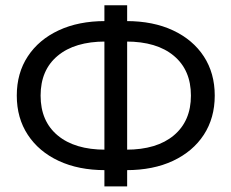

<svg xmlns="http://www.w3.org/2000/svg" viewBox="-20 -682 862 715"><path d="M42.5 -326.1Q42.5 -242.4 83.6 -179.9Q124.6 -117.5 198.6 -82.9Q272.5 -48.4 371.5 -48.4H450.6Q550.5 -48.4 624.4 -83.1Q698.4 -117.9 739.1 -180.3Q779.7 -242.8 779.7 -326.1Q779.7 -409.5 739.1 -471.8Q698.4 -534.1 624.4 -568.8Q550.5 -603.5 450.6 -603.5H371.5Q272.5 -603.5 198.6 -569Q124.6 -534.5 83.6 -472.2Q42.5 -409.9 42.5 -326.1ZM691 -326Q691 -231.4 627.5 -178Q564 -124.6 449.7 -124.6H372.4Q258.5 -124.6 194.9 -177.6Q131.2 -230.6 131.2 -326Q131.2 -421.4 194.9 -474.3Q258.5 -527.3 372.4 -527.3H449.7Q564 -527.3 627.5 -474.1Q691 -421 691 -326ZM368.8 -662.5V12.2H453.5V-662.5Z"/></svg>

Font: Overused Grotesk Light
Style: Regular
Weight: 300
Designer: RandomMaerks
Version: Version 0.005